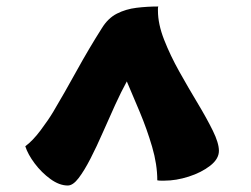

<svg xmlns="http://www.w3.org/2000/svg" viewBox="-20 -979 773 592"><path d="M189 -407Q163 -407 135.5 -427Q108 -447 87 -475Q66 -503 58 -528Q81 -545 105 -577Q129 -609 144 -634Q179 -693 216.5 -761Q254 -829 294 -892Q313 -923 340.5 -937Q368 -951 401 -955Q434 -959 468 -959Q467 -956 467 -952.5Q467 -949 467 -946Q467 -905 486 -856.5Q505 -808 533 -758Q561 -708 589 -661.5Q617 -615 636 -576.5Q655 -538 655 -514Q655 -489 628 -468Q601 -447 562 -434.5Q523 -422 487 -422Q482 -422 476 -422Q470 -422 465 -423Q465 -472 449 -526.5Q433 -581 411 -633.5Q389 -686 371 -728Q354 -697 335 -655.5Q316 -614 297 -570.5Q278 -527 259 -490Q240 -453 222.5 -430Q205 -407 189 -407Z"/></svg>

Font: Lemon
Style: Regular
Weight: 400
Designer: Eduardo Rodriguez Tunni
Foundry: Eduardo Rodriguez Tunni
Version: Version 1.003; ttfautohint (v1.8.4.7-5d5b);gftools[0.9.24]